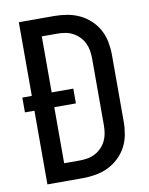

<svg xmlns="http://www.w3.org/2000/svg" viewBox="-83 -796 666 857"><g transform="rotate(-10 250.0 -367.5)"><path d="M62 0V-334H19V-401H62V-735H222Q251 -735 280.5 -730Q310 -725 336.5 -712.5Q363 -700 385 -679.5Q407 -659 421 -633Q435 -607 440.5 -577.5Q446 -548 446 -519V-216Q446 -187 440.5 -157.5Q435 -128 421 -102Q407 -76 385 -55.5Q363 -35 336.5 -22.5Q310 -10 280.5 -5Q251 0 222 0ZM152 -80H222Q240 -80 258 -83Q276 -86 292 -94.5Q308 -103 321 -116Q334 -129 342 -145.5Q350 -162 353 -180Q356 -198 356 -216V-519Q356 -537 353 -555Q350 -573 342 -589.5Q334 -606 321 -619Q308 -632 292 -640.5Q276 -649 258 -652Q240 -655 222 -655H152V-401H250V-334H152Z"/></g></svg>

Font: Iosevka Curly Medium
Style: Regular
Weight: 500
Monospace: yes
Designer: Belleve Invis
Foundry: Belleve Invis
Version: Version 22.1.2; ttfautohint (v1.8.4)